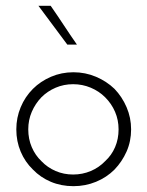

<svg xmlns="http://www.w3.org/2000/svg" viewBox="-20 -632 505 659"><path d="M373 -50Q399 -77 414.5 -112Q430 -147 430 -188Q430 -228 414.5 -264Q399 -300 373 -327Q346 -353 309.5 -368.5Q273 -384 232 -384Q191 -384 155 -368.5Q119 -353 93 -327Q66 -300 51 -264Q36 -228 36 -188Q36 -147 51 -111.5Q66 -76 93 -50Q119 -23 154.5 -8Q190 7 232 7Q273 7 309.5 -8Q346 -23 373 -50ZM122 -79Q101 -99 89 -127Q77 -155 77 -188Q77 -220 89 -248Q101 -276 122 -298Q143 -319 171 -331Q199 -343 231 -343Q263 -343 291.5 -331Q320 -319 341 -298Q363 -276 375 -248Q387 -220 387 -188Q387 -155 375 -127Q363 -99 341 -79Q320 -57 291.5 -45Q263 -33 231 -33Q199 -33 171 -45Q143 -57 122 -79ZM244 -479Q221 -512 199 -545.5Q177 -579 154 -612H112Q137 -579 161.5 -545.5Q186 -512 211 -479Z"/></svg>

Font: Josefin Slab Thin
Style: Regular
Weight: 400
Version: Version 2.000